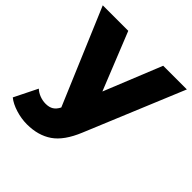

<svg xmlns="http://www.w3.org/2000/svg" viewBox="-199 -689 1038 1038"><g transform="rotate(45 320.5 -169.5)"><path d="M642 -542 408 22Q367 122 308 162.5Q249 203 164 203Q121 203 77.5 189.5Q34 176 7 154L73 21Q89 36 111.5 44.5Q134 53 157 53Q184 53 201.5 42Q219 31 231 7L-1 -542H194L327 -211L461 -542Z"/></g></svg>

Font: CMG Sans ExtraBold
Style: Regular
Weight: 800
Designer: Julieta Ulanovsky
Foundry: Julieta Ulanovsky
Version: Version 7.200